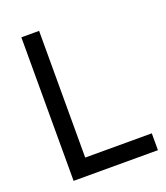

<svg xmlns="http://www.w3.org/2000/svg" viewBox="-133 -813 784 905"><g transform="rotate(-20 259.0 -360.0)"><path d="M503 -84.5H169V-720H80V0H503Z"/></g></svg>

Font: Eudonet Medium
Style: Regular
Weight: 500
Designer: Mikhail Sharanda
Foundry: Mikhail Sharanda
Version: Version 4.503;Glyphs 3.1.2 (3151)